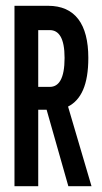

<svg xmlns="http://www.w3.org/2000/svg" viewBox="-20 -643 353 663"><path d="M30 0H112V-264H141L216 0H296L215 -275C260 -298 285 -350 285 -443C285 -560 239 -623 146 -623H30ZM112 -343V-539H152C183 -539 203 -512 203 -443C203 -371 183 -343 152 -343Z"/></svg>

Font: Inconsolata ExtraCondensed
Style: Bold
Weight: 700
Width: 2
Monospace: yes
Designer: Raph Levien, Cyreal, Brenton Simpson
Foundry: Raph Levien, Cyreal, Google
Version: Version 3.100